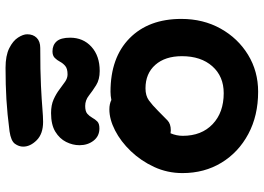

<svg xmlns="http://www.w3.org/2000/svg" viewBox="-146 -770 928 675"><g transform="rotate(-90 317.5 -432.0)"><path d="M333 12Q249 12 184.5 -22.5Q120 -57 83.5 -117Q47 -177 47 -254Q47 -307 68.5 -353.5Q90 -400 124 -435.5Q158 -471 197 -491Q236 -511 271 -511Q290 -511 304 -504Q319 -507 333 -507Q453 -507 521 -440Q589 -373 589 -258Q589 -181 555 -120Q521 -59 463 -23.5Q405 12 333 12ZM178 -253Q178 -187 219 -148Q260 -109 328 -109Q387 -109 422.5 -149Q458 -189 458 -256Q458 -315 427.5 -349.5Q397 -384 345 -384Q319 -384 302.5 -372Q286 -360 266 -340Q244 -318 232 -306.5Q220 -295 197 -295Q192 -295 187 -296Q178 -275 178 -253ZM227 -744Q185 -744 162.5 -766.5Q140 -789 140 -814Q140 -829 150 -843Q160 -857 194 -862Q256 -870 306.5 -873Q357 -876 417 -876Q460 -876 486 -863Q512 -850 523.5 -832Q535 -814 535 -800Q535 -779 522.5 -766.5Q510 -754 487 -754Q405 -754 354.5 -751.5Q304 -749 274.5 -746.5Q245 -744 227 -744ZM406 -545Q376 -545 356 -557.5Q336 -570 319.5 -583Q303 -596 283 -596Q264 -596 255.5 -588.5Q247 -581 241.5 -571Q236 -561 228.5 -553.5Q221 -546 204 -546Q177 -546 161 -566.5Q145 -587 145 -616Q145 -640 156.5 -663Q168 -686 192.5 -701Q217 -716 258 -716Q286 -716 306 -707Q326 -698 341 -686.5Q356 -675 368.5 -666.5Q381 -658 394 -658Q414 -658 423.5 -666Q433 -674 438.5 -684.5Q444 -695 452 -703Q460 -711 475 -711Q497 -711 510 -696.5Q523 -682 523 -649Q523 -603 491 -574Q459 -545 406 -545Z"/></g></svg>

Font: Shantell Sans Normal
Style: Regular
Weight: 600
Designer: Stephen Nixon, Anya Danilova, Shantell Martin
Foundry: Arrow Type
Version: Version 1.009;[a7da0bfa3]